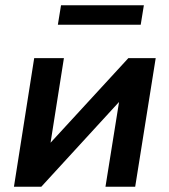

<svg xmlns="http://www.w3.org/2000/svg" viewBox="-20 -710 644 730"><path d="M33 0 110 -489H223L166 -128H136L468 -489H572L494 0H381L439 -362H469L137 0ZM200 -616 212 -690H527L515 -616Z"/></svg>

Font: Nunito Sans 12pt ExtraLight
Style: Italic
Weight: 200
Italic angle: -9°
Designer: Vernon Adams
Foundry: Vernon Adams
Version: Version 3.101;gftools[0.9.27]